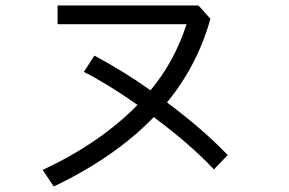

<svg xmlns="http://www.w3.org/2000/svg" viewBox="-20 -678 1040 692"><path d="M282.2 -418.9 320.3 -477.5Q429.7 -418.9 522.5 -352.5Q609.4 -457 652.3 -590.8H187.5V-658.2H695.3L738.3 -610.4Q692.4 -444.3 582 -308.6Q710.9 -212.9 800.8 -119.1L751 -67.4Q667 -157.2 534.2 -255.9Q394.5 -111.3 173.8 -5.9L133.8 -65.4Q341.8 -163.1 475.6 -299.8Q369.1 -375 282.2 -418.9Z"/></svg>

Font: Gothic A1
Style: Regular
Weight: 400
Designer: HanYang I&C Co.,Ltd.
Foundry: HanYang I&C Co.,Ltd.
Version: Version 2.50